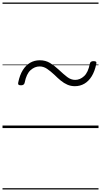

<svg xmlns="http://www.w3.org/2000/svg" viewBox="-20 -1018 803 1526"><path d="M575 -333Q543 -333 515.5 -345Q488 -357 463 -377.5Q438 -398 413 -423Q382 -452 354 -471Q326 -490 295 -490Q256 -490 223 -460.5Q190 -431 176 -361Q172 -340 147 -340Q132 -340 127 -345.5Q122 -351 125 -363Q137 -422 161.5 -461Q186 -500 220 -519.5Q254 -539 296 -539Q342 -539 377.5 -517.5Q413 -496 447 -464Q484 -429 514 -406Q544 -383 578 -383Q616 -383 648.5 -413Q681 -443 694 -512Q698 -532 723 -532Q738 -532 743 -527.5Q748 -523 745 -509Q733 -451 709 -412Q685 -373 651 -353Q617 -333 575 -333ZM0 478H763V488H0ZM0 -20H763V0H0ZM0 -505H763V-500H0ZM0 -998H763V-988H0Z"/></svg>

Font: Playwrite AU SA Guides
Style: Regular
Weight: 400
Designer: Veronika Burian, José Scaglione
Foundry: TypeTogether
Version: Version 1.003